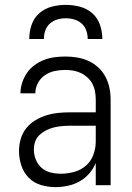

<svg xmlns="http://www.w3.org/2000/svg" viewBox="-20 -760 540 788"><path d="M208 8Q178 8 148.5 -0.5Q119 -9 98 -30.5Q77 -52 67.5 -81Q58 -110 58 -140Q58 -165 65 -189.5Q72 -214 87.5 -233.5Q103 -253 124.5 -266Q146 -279 170 -286.5Q194 -294 218.5 -296.5Q243 -299 268 -299H373V-352Q373 -368 370 -384.5Q367 -401 359.5 -415.5Q352 -430 339.5 -441.5Q327 -453 312.5 -460Q298 -467 281.5 -470Q265 -473 248 -473Q226 -473 204.5 -468.5Q183 -464 164.5 -451.5Q146 -439 135.5 -419Q125 -399 125 -377H64Q64 -399 71 -420.5Q78 -442 90.5 -460.5Q103 -479 121.5 -492.5Q140 -506 160.5 -514Q181 -522 203.5 -525Q226 -528 248 -528Q273 -528 297 -524Q321 -520 343 -510Q365 -500 383 -483.5Q401 -467 412.5 -445.5Q424 -424 429 -400Q434 -376 434 -352V0H373V-91Q363 -67 346 -47.5Q329 -28 306.5 -15.5Q284 -3 258.5 2.5Q233 8 208 8ZM230 -47Q257 -47 284.5 -54.5Q312 -62 333 -80.5Q354 -99 363.5 -125.5Q373 -152 373 -180V-244H268Q252 -244 235 -242.5Q218 -241 201.5 -237Q185 -233 170 -225.5Q155 -218 142.5 -206.5Q130 -195 124.5 -179Q119 -163 119 -146Q119 -125 127 -105Q135 -85 151 -71Q167 -57 188 -52Q209 -47 230 -47ZM100 -600Q100 -629 109.5 -657.5Q119 -686 141 -705.5Q163 -725 192 -732.5Q221 -740 250 -740Q279 -740 308 -732.5Q337 -725 359 -705.5Q381 -686 390.5 -657.5Q400 -629 400 -600H340Q340 -618 334 -635Q328 -652 315 -663.5Q302 -675 285 -680Q268 -685 250 -685Q232 -685 215 -680Q198 -675 185 -663.5Q172 -652 166 -635Q160 -618 160 -600Z"/></svg>

Font: Iosevka Custom Light
Style: Regular
Weight: 300
Monospace: yes
Designer: Belleve Invis
Foundry: Belleve Invis
Version: Version 27.3.5